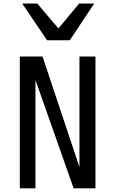

<svg xmlns="http://www.w3.org/2000/svg" viewBox="-20 -1036 640 1056"><path d="M89 -725H214L417 -117V-725H505V0H385L175 -596V0H89ZM102 -1016.5H185L301.5 -879.5L415 -1016.5H498L364 -814.5H239Z"/></svg>

Font: JuliaMono
Style: Regular
Weight: 400
Monospace: yes
Designer: cormullion
Foundry: corm
Version: Version 0.055; ttfautohint (v1.8.4)